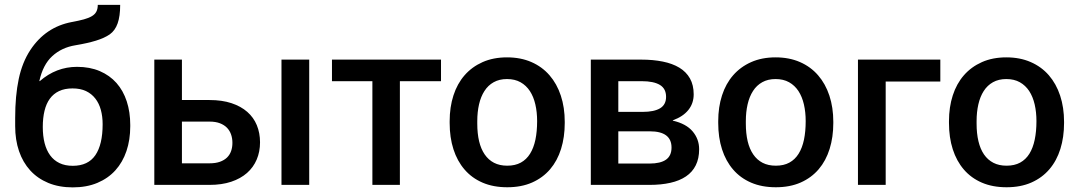

<svg xmlns="http://www.w3.org/2000/svg" viewBox="-20 -780 4549 810"><path d="M287 10.5Q229 10.5 183.8 -8.2Q138.5 -27 107.5 -61Q76.5 -95 60.2 -142.5Q44 -190 44 -248V-282Q44 -376 59 -446.8Q74 -517.5 108 -569Q172 -666 282.5 -687Q312.5 -692.5 333.5 -698.2Q354.5 -704 367.5 -711.8Q380.5 -719.5 386.5 -731Q392.5 -742.5 392.5 -759.5H487Q487 -711.5 476.2 -681.2Q465.5 -651 443 -635Q420.5 -619.5 384.8 -608.5Q349 -597.5 298 -589Q240 -579.5 200.5 -543.2Q161 -507 146 -438Q146 -438 146 -438Q146 -438 146.5 -438Q146.5 -438 146.5 -438Q146.5 -438 146.5 -438H147Q147 -437.5 147.5 -437.5Q217 -498 305 -498Q359 -498 401 -480Q443 -462 471.5 -429.8Q500 -397.5 514.8 -352.2Q529.5 -307 529.5 -253V-247Q529.5 -190 513.5 -142.8Q497.5 -95.5 466.8 -61.5Q436 -27.5 390.8 -8.5Q345.5 10.5 287 10.5ZM287 -80.5Q351.5 -80.5 382.2 -125.2Q413 -170 413 -256Q413 -288.5 405.5 -316.2Q398 -344 382.2 -364.2Q366.5 -384.5 342.8 -395.8Q319 -407 286 -407Q253 -407 229.2 -395.8Q205.5 -384.5 190.2 -363.5Q175 -342.5 167.8 -312.5Q160.5 -282.5 160.5 -244.5Q160.5 -206.5 168.2 -176.2Q176 -146 191.5 -124.8Q207 -103.5 230.8 -92Q254.5 -80.5 287 -80.5Z M1284.5 0H1167.5V-528.5H1284.5ZM864 0H631V-528.5H747.5V-358H864Q916.5 -358 956.5 -344.8Q996.5 -331.5 1023.2 -308Q1050 -284.5 1063.5 -251.8Q1077 -219 1077 -179.5Q1077 -140 1063 -107Q1049 -74 1022 -50.2Q995 -26.5 955.2 -13.2Q915.5 0 864 0ZM864 -91Q889.5 -91 907.8 -97.5Q926 -104 937.8 -115.5Q949.5 -127 955 -142.8Q960.5 -158.5 960.5 -177.5Q960.5 -196 955 -212.2Q949.5 -228.5 937.8 -240.8Q926 -253 907.8 -260Q889.5 -267 864 -267H747.5V-91Z M1667 0H1551V-437.5H1380.5V-528.5H1840.5V-437.5H1667Z M2120 10Q2061 10 2015.8 -9.5Q1970.5 -29 1939.8 -64.8Q1909 -100.5 1893 -150.2Q1877 -200 1877 -261V-269Q1877 -328 1893 -377.5Q1909 -427 1940 -462.5Q1971 -498 2016 -518Q2061 -538 2119 -538Q2176.5 -538 2221.8 -518.2Q2267 -498.5 2298.2 -462.5Q2329.5 -426.5 2346 -376.5Q2362.5 -326.5 2362.5 -266V-261Q2362.5 -201.5 2347 -151.8Q2331.5 -102 2300.8 -66Q2270 -30 2224.8 -10Q2179.5 10 2120 10ZM2120 -81Q2153.5 -81 2177.2 -94Q2201 -107 2216.2 -131.5Q2231.5 -156 2238.8 -190.8Q2246 -225.5 2246 -269Q2246 -307 2238.5 -339.5Q2231 -372 2215.5 -395.8Q2200 -419.5 2176 -433Q2152 -446.5 2119 -446.5Q2086.5 -446.5 2062.8 -433.2Q2039 -420 2023.8 -396.2Q2008.5 -372.5 2001 -340Q1993.5 -307.5 1993.5 -269V-258.5Q1993.5 -217 2001.2 -184.2Q2009 -151.5 2024.8 -128.5Q2040.5 -105.5 2064.2 -93.2Q2088 -81 2120 -81Z M2720 0H2472.5V-528.5H2685.5Q2735.5 -528.5 2776.2 -520.2Q2817 -512 2846 -494.5Q2875 -477 2890.8 -449Q2906.5 -421 2906.5 -382Q2906.5 -344 2884 -316Q2861.5 -288 2818.5 -272.5V-271Q2875 -258 2902.2 -225.5Q2929.5 -193 2929.5 -150.5Q2929.5 -111 2915.2 -82.5Q2901 -54 2874 -35.8Q2847 -17.5 2808.2 -8.8Q2769.5 0 2720 0ZM2691 -308Q2739.5 -308 2764.8 -323.2Q2790 -338.5 2790 -371.5Q2790 -406 2763.8 -421.8Q2737.5 -437.5 2687.5 -437.5H2588.5V-308ZM2720 -90Q2766.5 -90 2789.8 -106.5Q2813 -123 2813 -157.5Q2813 -226 2721.5 -226H2588.5V-90Z M3253 10Q3194 10 3148.8 -9.5Q3103.5 -29 3072.8 -64.8Q3042 -100.5 3026 -150.2Q3010 -200 3010 -261V-269Q3010 -328 3026 -377.5Q3042 -427 3073 -462.5Q3104 -498 3149 -518Q3194 -538 3252 -538Q3309.5 -538 3354.8 -518.2Q3400 -498.5 3431.2 -462.5Q3462.5 -426.5 3479 -376.5Q3495.5 -326.5 3495.5 -266V-261Q3495.5 -201.5 3480 -151.8Q3464.5 -102 3433.8 -66Q3403 -30 3357.8 -10Q3312.5 10 3253 10ZM3253 -81Q3286.5 -81 3310.2 -94Q3334 -107 3349.2 -131.5Q3364.5 -156 3371.8 -190.8Q3379 -225.5 3379 -269Q3379 -307 3371.5 -339.5Q3364 -372 3348.5 -395.8Q3333 -419.5 3309 -433Q3285 -446.5 3252 -446.5Q3219.5 -446.5 3195.8 -433.2Q3172 -420 3156.8 -396.2Q3141.5 -372.5 3134 -340Q3126.5 -307.5 3126.5 -269V-258.5Q3126.5 -217 3134.2 -184.2Q3142 -151.5 3157.8 -128.5Q3173.5 -105.5 3197.2 -93.2Q3221 -81 3253 -81Z M3716.5 0H3599.5V-528.5H3947V-436H3716.5Z M4226.5 10Q4167.5 10 4122.2 -9.5Q4077 -29 4046.2 -64.8Q4015.5 -100.5 3999.5 -150.2Q3983.5 -200 3983.5 -261V-269Q3983.5 -328 3999.5 -377.5Q4015.5 -427 4046.5 -462.5Q4077.5 -498 4122.5 -518Q4167.5 -538 4225.5 -538Q4283 -538 4328.2 -518.2Q4373.5 -498.5 4404.8 -462.5Q4436 -426.5 4452.5 -376.5Q4469 -326.5 4469 -266V-261Q4469 -201.5 4453.5 -151.8Q4438 -102 4407.2 -66Q4376.5 -30 4331.2 -10Q4286 10 4226.5 10ZM4226.5 -81Q4260 -81 4283.8 -94Q4307.5 -107 4322.8 -131.5Q4338 -156 4345.2 -190.8Q4352.5 -225.5 4352.5 -269Q4352.5 -307 4345 -339.5Q4337.5 -372 4322 -395.8Q4306.5 -419.5 4282.5 -433Q4258.5 -446.5 4225.5 -446.5Q4193 -446.5 4169.2 -433.2Q4145.5 -420 4130.2 -396.2Q4115 -372.5 4107.5 -340Q4100 -307.5 4100 -269V-258.5Q4100 -217 4107.8 -184.2Q4115.5 -151.5 4131.2 -128.5Q4147 -105.5 4170.8 -93.2Q4194.5 -81 4226.5 -81Z"/></svg>

Font: Roberto Sans Medium
Style: Regular
Weight: 500
Designer: Google (font) & Cristiano Sobral (main changes)
Version: Version 1.000;October 12, 2021;FontCreator 14.0.0.2814 64-bi